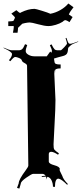

<svg xmlns="http://www.w3.org/2000/svg" viewBox="-39 -1080 477 1122"><path d="M41.5 -922.4 40.5 -927.7 39.6 -928.7Q39.6 -927.7 29.3 -927.7H9.3V-954.6Q39.1 -955.6 40.5 -959.5L45.4 -969.7Q48.3 -974.1 48.3 -977.5Q48.3 -981 27.3 -1000.5L56.6 -1020.5Q74.7 -1004.4 77.6 -1004.4Q80.6 -1004.4 83.5 -1007.3Q126.5 -1028.3 162.6 -1028.3Q169.4 -1028.3 205.8 -1017.1Q242.2 -1005.9 255.4 -999.5Q286.1 -1005.4 314.5 -1021.7Q342.8 -1038.1 360.4 -1059.6L390.6 -1037.6Q370.6 -1013.2 363.3 -995.6Q364.7 -994.1 385.3 -980.5L367.2 -950.7Q353 -960.9 341.3 -962.4Q335 -960.9 326.7 -952.6Q311 -942.4 287.4 -935.1Q263.7 -927.7 242.9 -927.7Q222.2 -927.7 183.8 -938.2Q145.5 -948.7 135 -948.7Q124.5 -948.7 107.4 -945.3L91.3 -941.4L66.4 -917.5V-916.5Q66.4 -907.7 63.5 -888.7H36.6Q41.5 -914.6 41.5 -922.4ZM231.4 -41 230.5 -47.9Q227.5 -47.9 205.1 -45.9V-50.8L227.5 -53.2Q219.2 -64 208.5 -64H154.3Q146.5 -64 114.5 -41.7Q82.5 -19.5 82.5 -6.8L74.2 22L60.5 18.1L70.3 -8.8Q70.3 -30.3 112.3 -86.4Q126.5 -105 126.5 -112.8L119.1 -695.8Q119.1 -704.1 104.7 -711.4Q90.3 -718.8 88.6 -726.8Q86.9 -734.9 72.5 -741Q58.1 -747.1 49.6 -747.1Q41 -747.1 21.5 -722.2L13.2 -728Q31.2 -749 31.2 -764.2Q31.2 -776.9 -18.6 -799.8L-17.6 -801.8Q17.1 -786.1 30.3 -786.1H69.3Q82 -786.1 89.8 -792.5Q97.7 -798.8 107.4 -821.8L120.1 -816.9Q111.3 -793.9 111.3 -781.5Q111.3 -769 127.2 -760Q143.1 -751 161.1 -751H234.4L254.4 -778.8L261.2 -772Q264.2 -774.9 264.2 -783.4Q264.2 -792 252.4 -815.9L262.2 -820.8Q273.4 -797.9 279.8 -792Q286.1 -786.1 296.4 -786.1H315.4Q319.3 -786.1 335.9 -803.5Q352.5 -820.8 352.5 -826.2Q352.5 -831.5 344.2 -856.9L349.1 -858.9Q356.9 -835.4 360.6 -829.8Q364.3 -824.2 369.1 -824.2H372.1Q381.8 -824.2 417.5 -837.9L418.5 -835.9Q384.8 -823.7 375.5 -815.9L362.3 -804.2Q358.4 -799.8 358.2 -790.5Q357.9 -781.2 355 -772.7Q352.1 -764.2 346.2 -760.3Q336.9 -753.9 327.4 -752.2Q317.9 -750.5 300.5 -745.1Q283.2 -739.7 276.4 -737.8L279.3 -719.2Q280.3 -710 287.6 -706.5Q294.9 -703.1 315.4 -703.1V-680.2Q291.5 -680.2 284.2 -672.9Q284.2 -669.9 284.7 -663.8Q285.2 -657.7 285.2 -653.8L283.2 -671.9Q278.3 -667 278.3 -648.9L285.2 -496.1Q285.2 -447.8 279.8 -354Q274.4 -260.3 273.9 -236.6Q273.4 -212.9 278.8 -205.6Q284.2 -198.2 305.2 -184.1L300.3 -175.8Q274.4 -192.9 260.3 -192.9Q246.1 -192.9 246.1 -179.2V-136.2Q246.1 -123 278.3 -114.5Q310.5 -106 310.5 -91.8L309.1 -87.9Q309.1 -83.5 316.4 -69.8Q323.7 -56.2 325.2 -51.8Q330.6 -31.7 357.4 -4.9L353.5 0Q322.3 -31.2 306.2 -35.2H305.2L302.2 -36.1Q282.2 -36.1 282.2 12.2L270.5 11.2Q270.5 -7.8 262.5 -25.4Q254.4 -43 238.3 -46.9L228.5 -28.8Q231.4 -35.6 231.4 -41ZM290.5 -621.1Q286.6 -640.6 285.2 -653.8Z"/></svg>

Font: Eater Caps
Style: Regular
Weight: 400
Version: Version 001.002